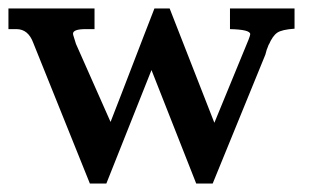

<svg xmlns="http://www.w3.org/2000/svg" viewBox="-20 -433 743 455"><path d="M445 2 339 -267 232 2H193L59 -331Q47 -364 19 -364H0V-413H204V-364H183Q153 -364 153 -353Q153 -351 155.5 -343.5Q158 -336 160 -329L242 -144Q255 -177 268 -211L320 -346Q333 -380 346 -413H382L488 -142L569 -339Q571 -344 572 -347.5Q573 -351 573 -352Q573 -363 525 -364V-413H678V-365Q648 -363 637 -355.5Q626 -348 617 -327V-328L614 -320Q613 -318 612 -315L609 -304Q608 -302 607 -299L484 2Z"/></svg>

Font: New Athena Unicode
Style: Bold
Weight: 700
Designer: J. Rusten 1997; rev. by R. Hancock 2001, 2002, rev. by D. Mastronarde 2002-2021
Foundry: Society for Classical Studies (formerly American Philological Association)
Version: Version 5.008